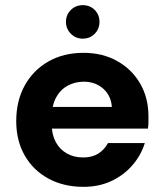

<svg xmlns="http://www.w3.org/2000/svg" viewBox="-20 -713 634 745"><path d="M304 12Q227 12 168 -20Q109 -52 76 -109.5Q43 -167 43 -243Q43 -321 75.5 -380.5Q108 -440 167 -474Q226 -508 304 -508Q378 -508 435 -476Q492 -444 524 -388.5Q556 -333 556 -262Q556 -252 556 -239.5Q556 -227 554 -214H143V-298H414Q411 -342 380.5 -369Q350 -396 305 -396Q271 -396 242.5 -380.5Q214 -365 197.5 -334.5Q181 -304 181 -257V-228Q181 -190 196.5 -161.5Q212 -133 239.5 -117.5Q267 -102 303 -102Q338 -102 362 -117.5Q386 -133 399 -158H542Q527 -110 493.5 -71.5Q460 -33 412 -10.5Q364 12 304 12ZM301 -563Q274 -563 255 -582Q236 -601 236 -628Q236 -656 255 -674.5Q274 -693 301 -693Q329 -693 347.5 -674.5Q366 -656 366 -628Q366 -601 347.5 -582Q329 -563 301 -563Z"/></svg>

Font: DM Sans 28pt ExtraBold
Style: Regular
Weight: 800
Version: Version 4.004;gftools[0.9.30]